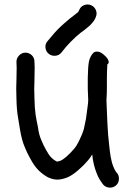

<svg xmlns="http://www.w3.org/2000/svg" viewBox="-20 -750 608 864"><path d="M198.5 -508.5C206.8 -501.5 216.7 -498.3 228 -499C239.3 -499.7 248.7 -504.3 256 -513L277 -539C290.3 -554.3 305 -569.3 321 -584C337.7 -598.7 351 -609.3 361 -616C372.3 -624.7 381.3 -632.3 388 -639C396.7 -647.7 403.3 -656.7 408 -666L411 -673C415.7 -683.7 415.8 -694.2 411.5 -704.5C407.2 -714.8 400 -722.2 390 -726.5C380 -730.8 369.7 -731 359 -727C348.3 -723 341 -716 337 -706L333 -698L332 -696C328 -692.7 321.7 -687.7 313 -681C301.7 -673 286.7 -660.7 268 -644C248.7 -627.3 231.3 -609.7 216 -591L194 -565C186.7 -557 183.5 -547.3 184.5 -536C185.5 -524.7 190.2 -515.5 198.5 -508.5ZM459 -298C460.3 -319.3 461 -338 461 -354V-399C461 -407.7 461.2 -417 461.5 -427C461.8 -437 462.3 -448 463 -460L467 -464C469.7 -466.7 469.8 -471.5 467.5 -478.5C465.2 -485.5 459 -493.3 449 -502C439 -511.3 429.7 -516.5 421 -517.5C412.3 -518.5 405.7 -517 401 -513C396.3 -509 392.2 -503.3 388.5 -496C384.8 -488.7 382.7 -483.3 382 -480C381.3 -476.7 380.7 -474 380 -472C377.3 -458 375.7 -434.3 375 -401C374.3 -367.7 375 -334 377 -300V-299C377 -294.3 376.7 -289.3 376 -284C372.7 -256.7 369.7 -234 367 -216C365 -207.3 363.3 -199.3 362 -192C360 -183.3 358.3 -175.3 357 -168C353.7 -156 347.3 -140.3 338 -121C329.3 -102.3 321 -88.7 313 -80C304.3 -69.3 293.3 -58 280 -46C269.3 -36.7 260.3 -30.3 253 -27C247 -25 242.3 -23.7 239 -23C237 -23 234.7 -23.7 232 -25C225.3 -28.3 218.3 -33.7 211 -41C203.7 -48.3 196 -59.3 188 -74C178.7 -90.7 172 -104.3 168 -115C163.3 -125 159.7 -135 157 -145C154.3 -155 152 -167.3 150 -182C146.7 -196.7 143.3 -214.3 140 -235C137.3 -253.7 135.7 -278 135 -308C133.7 -339.3 133.7 -365.3 135 -386C135.7 -408.7 136 -429 136 -447L135 -473C135 -484.3 131 -493.8 123 -501.5C115 -509.2 105.5 -513 94.5 -513C83.5 -513 74 -508.8 66 -500.5C58 -492.2 54 -482.7 54 -472L55 -446C55 -429.3 54.7 -410.7 54 -390C52.7 -367.3 52.7 -339.3 54 -306C54.7 -272 57 -244 61 -222C64.3 -201.3 67.3 -183 70 -167C72.7 -151 75.7 -136.7 79 -124C82.3 -111.3 87 -98 93 -84C98.3 -70.7 106.3 -54.3 117 -35C128.3 -13.7 140.7 3.7 154 17C168 30.3 182 40.7 196 48C213.3 56 229.3 59.3 244 58C255.3 57.3 268.7 54 284 48C299.3 41.3 316 30 334 14C350 0 363.3 -13.3 374 -26C381.3 -34 388.3 -43.7 395 -55C396.3 -45.7 397.3 -37.7 398 -31C401.3 -13.7 404.8 0.5 408.5 11.5C412.2 22.5 416.3 33.3 421 44C427 56 432.7 65.3 438 72L443 79C449.7 87.7 458.7 92.7 470 94C481.3 95.3 491.3 92.7 500 86C508.7 79.3 513.7 70.3 515 59C516.3 47.7 513.7 37.7 507 29L502 23C500 20.3 497.3 15.7 494 9C490.7 1.7 487.8 -5.7 485.5 -13C483.2 -20.3 480.7 -31 478 -45C475.3 -59.7 472.7 -81 470 -109C467.3 -131.7 465.3 -156.7 464 -184C464 -190 463.7 -196 463 -202C461.7 -234.7 460.3 -266.7 459 -298Z"/></svg>

Font: Ruji's Handwriting Font v.2.0
Style: Medium
Weight: 500
Version: Version 2.0